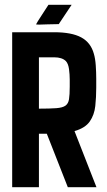

<svg xmlns="http://www.w3.org/2000/svg" viewBox="-20 -784 450 804"><path d="M146 -681Q131 -681 131 -682L139 -696L157 -724L183 -764H280L226 -683L178 -682ZM31 0V-649H207Q280 -649 320 -627.5Q360 -606 373 -559Q379 -539 381 -510Q383 -481 383 -455Q383 -429 383 -417Q383 -377 379 -340Q375 -303 356 -275.5Q337 -248 292 -235L384 0H264L176 -224H143V0ZM143 -329Q189 -329 215.5 -331Q242 -333 254 -341.5Q266 -350 269 -368.5Q272 -387 272 -421Q272 -430 272 -451Q272 -472 269 -494.5Q266 -517 256 -528Q240 -544 207 -544H143Z"/></svg>

Font: New Amsterdam
Style: Regular
Weight: 400
Designer: Vladimir Nikolic
Foundry: Vladimir Nikolic
Version: Version 1.000; ttfautohint (v1.8.4.7-5d5b)